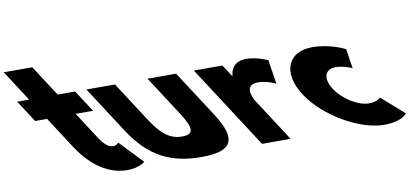

<svg xmlns="http://www.w3.org/2000/svg" viewBox="-433 -931 2541 1172"><g transform="rotate(-10 837.0 -344.5)"><path d="M-242.3 -513H-316.3L-228.8 -378H-154.8L-27.2 -181C31.7 -90 133.7 15 274.7 15C347.7 15 384 -17 384 -17L247.4 -160C247.4 -160 236.7 -144 213.7 -144C185.7 -144 158.8 -167 127.7 -215L22.2 -378H130.2L42.7 -513H-65.3L-189 -704H-366Z M289.7 -513H112.7L298.6 -226C410 -54 540.7 15 732.7 15C924.7 15 966 -54 854.6 -226L668.7 -513H491.7L649.8 -269C715.2 -168 713.4 -129 639.4 -129C565.4 -129 513.2 -168 447.8 -269Z M1111 0H1288L1113.1 -270C1104.7 -283 1058.8 -374 1150.8 -374C1209.8 -374 1260.9 -346 1260.9 -346L1237.7 -496C1237.7 -496 1171 -528 1105 -528C1004 -528 1005.7 -439 1005.7 -439H1003.7L955.7 -513H778.7Z M1633.9 -383C1686.9 -383 1735.5 -359 1735.5 -359L1717.1 -480C1717.1 -480 1628 -528 1514 -528C1365 -528 1309 -406 1406.8 -255C1504 -105 1717.7 15 1865.7 15C1979.7 15 2007.9 -31 2007.9 -31L1868.2 -154C1868.2 -154 1850.8 -130 1797.8 -130C1730.8 -130 1639.5 -186 1593.5 -257C1548.2 -327 1566.9 -383 1633.9 -383Z"/></g></svg>

Font: Hussar
Style: BdOpOblSeven
Weight: 700
Foundry: Cannot Into Space Fonts
Version: Version 2.00